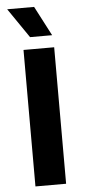

<svg xmlns="http://www.w3.org/2000/svg" viewBox="-63 -988 457 1023"><g transform="rotate(-5 166.0 -477.0)"><path d="M84 0V-730H248V0ZM124.8 -795 16.2 -953.5H160.2L242.8 -795Z"/></g></svg>

Font: SVN-Sora Variable
Style: Regular
Weight: 400
Designer: Jonathan Barnbrook, Julián Moncada
Foundry: Barnbrook Fonts
Version: Version 2.000 - Viet hoa boi STYLEno.1 Fonts